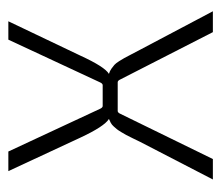

<svg xmlns="http://www.w3.org/2000/svg" viewBox="-55 -475 530 460"><g transform="rotate(-90 210.0 -245.0)"><path d="M59 0H10L100 -174Q103 -180 108.5 -191.5Q114 -203 116.5 -207.5Q119 -212 123.5 -219.5Q128 -227 130.5 -230Q133 -233 137 -237.5Q141 -242 145.5 -244.5Q150 -247 155 -249Q137 -260 110 -318L30 -490H77L179 -271Q182 -264 186 -264H236Q240 -264 243 -271L345 -490H389L307 -318Q280 -259 263 -249Q270 -247 275.5 -243Q281 -239 284.5 -236Q288 -233 293.5 -224.5Q299 -216 301 -212Q303 -208 310.5 -194Q318 -180 321 -174L413 0H363L250 -221Q247 -228 243 -228H174Q170 -228 167 -221Z"/></g></svg>

Font: Gemunu Libre ExtraLight
Style: Regular
Weight: 200
Designer: Puspanada Ekanayake, Sola Matas, Pathum Egodawatta, Kosala Senevirathne
Foundry: mooniak
Version: Version 1.100